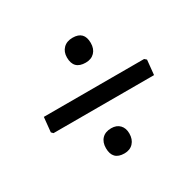

<svg xmlns="http://www.w3.org/2000/svg" viewBox="-107 -606 691 680"><g transform="rotate(-30 238.5 -265.5)"><path d="M265 -489Q312 -489 312 -441Q312 -417 298.5 -403Q285 -389 262 -389Q213 -389 213 -438Q213 -461 227 -475Q241 -489 265 -489ZM447 -297 455 -290 449 -230H38L31 -237L37 -297ZM223 -143Q245 -143 257.5 -130Q270 -117 270 -95Q270 -71 256.5 -56.5Q243 -42 220 -42Q172 -42 172 -91Q172 -115 185.5 -129Q199 -143 223 -143Z"/></g></svg>

Font: Alegreya Sans SC Medium
Style: Italic
Weight: 500
Italic angle: -7°
Designer: Juan Pablo del Peral
Foundry: Huerta Tipografica
Version: Version 2.007